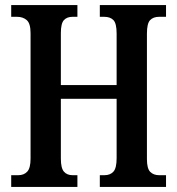

<svg xmlns="http://www.w3.org/2000/svg" viewBox="-20 -734 696 754"><path d="M24 0V-46H52Q74 -46 87 -60Q100 -74 100 -111V-604Q100 -642 85 -655Q70 -668 47 -668H24V-714H284V-668H265Q243 -668 231 -655Q219 -642 219 -604V-400H438V-602Q438 -642 425.5 -655Q413 -668 389 -668H372V-714H632V-668H605Q582 -668 569.5 -655Q557 -642 557 -602V-109Q557 -72 570 -59Q583 -46 605 -46H632V0H372V-46H390Q413 -46 425.5 -60Q438 -74 438 -113V-346H219V-111Q219 -74 231 -60Q243 -46 265 -46H284V0Z"/></svg>

Font: Noto Serif Bengali ExtraCondensed SemiBold
Style: Regular
Weight: 600
Width: 2
Designer: Juan Bruce, Universal Thirst, Indian Type Foundry and the Monotype Design Team.
Foundry: Monotype Imaging Inc.
Version: Version 2.003; ttfautohint (v1.8.4.7-5d5b)